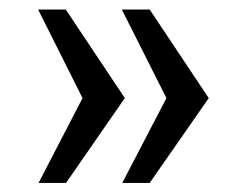

<svg xmlns="http://www.w3.org/2000/svg" viewBox="-20 -462 528 413"><path d="M157.5 -251 62 -441.5H121.5L248.5 -251L122 -68.5H63ZM338 -251 242 -441.5H302L429 -251L302 -68.5H243Z"/></svg>

Font: Public Sans Medium
Style: Regular
Weight: 500
Designer: The Public Sans Project Authors: Dan O. Williams and USWDS (Libre Franklin designed by Pablo Impallari and Rodrigo Fuenz
Version: Version 1.007